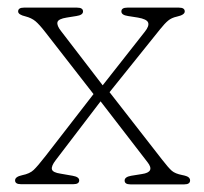

<svg xmlns="http://www.w3.org/2000/svg" viewBox="-20 -483 534 503"><path d="M140 -401.5 249 -259.5 359.5 -400Q371.5 -415 368 -424Q364.5 -433 341 -437L315.5 -441Q298 -443.5 298 -453Q298 -463 313.5 -463H449Q464 -463 464 -453Q464 -444 443.5 -439.5Q429.5 -436.5 420.5 -429Q411.5 -421.5 399.5 -406.5L267 -241.5L404.5 -65Q421.5 -43 430.2 -35.5Q439 -28 457 -24.5Q470 -22 474 -18.5Q478 -15 478 -10.5Q478 0 463 0H321.5Q306.5 0 306.5 -10Q306.5 -19.5 323.5 -22.5L351.5 -27Q387 -32 366.5 -58L243.5 -217.5L126 -63.5Q114 -48 116 -39.5Q118 -31 139 -28L170.5 -22.5Q187.5 -19.5 187.5 -10.5Q187.5 -0.5 172.5 -0.5H34.5Q19.5 -0.5 19.5 -10.5Q19.5 -20 38 -24Q58 -28 68.2 -37.8Q78.5 -47.5 99.5 -74.5L225 -236.5L98.5 -399Q83 -419 72.8 -427.5Q62.5 -436 47 -440Q27.5 -444.5 27.5 -453Q27.5 -463 42.5 -463H182Q197.5 -463 197.5 -453Q197.5 -443.5 180 -441L155 -437Q132.5 -433.5 130.5 -424.8Q128.5 -416 140 -401.5Z"/></svg>

Font: Fraunces 9pt S050 Thin
Style: Regular
Weight: 100
Version: Version 1.000; ttfautohint (v1.8.3)